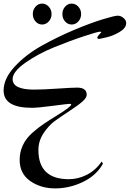

<svg xmlns="http://www.w3.org/2000/svg" viewBox="-91 -1006 720 1065"><path d="M291 -12Q342 -12 390.5 -36.5Q439 -61 473 -110L480 -98Q444 -33 369.5 3Q295 39 215 39Q135 39 76.5 -2Q18 -43 18 -119Q18 -206 88 -269Q122 -299 155 -321Q188 -343 232 -370Q304 -415 304 -426Q304 -430 295 -430Q286 -430 202 -419Q118 -408 86 -408Q-71 -408 -71 -504Q-71 -570 -9.5 -636.5Q52 -703 139.5 -752Q227 -801 320 -840Q413 -879 479 -899Q545 -919 562 -919Q579 -919 594 -906.5Q609 -894 609 -878Q609 -850 571.5 -828Q534 -806 496 -798L459 -790Q449 -790 449 -797Q449 -804 460 -815Q471 -826 471 -828Q471 -830 461 -830Q451 -830 374.5 -805Q298 -780 208.5 -743.5Q119 -707 49 -657.5Q-21 -608 -21 -567Q-21 -509 98 -509Q148 -509 227.5 -514.5Q307 -520 337 -520Q390 -520 390 -480Q390 -464 366.5 -443Q343 -422 294.5 -390.5Q246 -359 212.5 -334.5Q179 -310 150.5 -267Q122 -224 122 -174Q122 -12 291 -12ZM343.5 -969Q359 -952 359 -928Q359 -904 343.5 -887Q328 -870 306.5 -870Q285 -870 270 -887Q255 -904 255 -928Q255 -952 270 -969Q285 -986 306.5 -986Q328 -986 343.5 -969ZM179.5 -969Q195 -952 195 -928Q195 -904 179.5 -887Q164 -870 142.5 -870Q121 -870 106 -887Q91 -904 91 -928Q91 -952 106 -969Q121 -986 142.5 -986Q164 -986 179.5 -969Z"/></svg>

Font: Mr Bedfort
Style: Regular
Weight: 400
Designer: Alejandro Paul
Foundry: Alejandro Paul
Version: Version 1.000